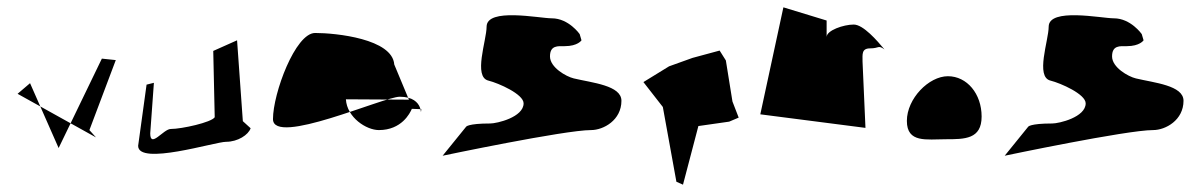

<svg xmlns="http://www.w3.org/2000/svg" viewBox="-20 -678 3282 524"><path d="M28 -422 62 -451 140 -274 258 -518 296 -514 224 -323 242 -303Z M357 -280C357 -225 567 -291 597 -291C629 -291 658 -310 664 -328L642 -348L643 -344L627 -568L562 -539L566 -358C557 -344 476 -326 446 -326C426 -326 390 -272 390 -314L400 -452L380 -447Z M725 -353C725 -423 786 -588 840 -588C897 -588 1051 -572 1056 -502L1096 -406L924 -407C927 -357 980 -323 1014 -323C1076 -323 1099 -369 1104 -381L1130 -380C1125 -350 1143 -414 1071 -414C1027 -414 725 -278 725 -353Z M1188 -253C1188 -253 1521 -323 1593 -323C1627 -323 1676 -350 1676 -403C1676 -445 1596 -452 1546 -464C1525 -469 1481 -494 1481 -524C1481 -555 1503 -552 1521 -552C1557 -552 1567 -568 1567 -568L1562 -585C1562 -585 1532 -628 1486 -628C1452 -628 1308 -658 1308 -605C1308 -568 1271 -468 1313 -458C1341 -451 1409 -421 1409 -396C1409 -358 1336 -341 1318 -341C1256 -341 1252 -332 1252 -332Z M1736 -454 1789 -386 1826 -182 1844 -174 1886 -334 1970 -346 1996 -357 1979 -401 1961 -513 1944 -540 1870 -520 1806 -497Z M2055 -366 2342 -329 2334 -510C2334 -530 2331 -546 2355 -546C2380 -546 2376 -556 2394 -543C2374 -567 2336 -611 2310 -611C2282 -611 2236 -595 2236 -577V-622L2118 -658Z M2455 -348C2455 -287 2509 -298 2561 -298C2613 -298 2659 -298 2659 -360C2659 -422 2619 -470 2567 -470C2515 -470 2455 -409 2455 -348Z M2722 -253C2722 -253 3055 -323 3127 -323C3161 -323 3210 -350 3210 -403C3210 -445 3130 -452 3080 -464C3059 -469 3015 -494 3015 -524C3015 -555 3037 -552 3055 -552C3091 -552 3101 -568 3101 -568L3096 -585C3096 -585 3066 -628 3020 -628C2986 -628 2842 -658 2842 -605C2842 -568 2805 -468 2847 -458C2875 -451 2943 -421 2943 -396C2943 -358 2870 -341 2852 -341C2790 -341 2786 -332 2786 -332Z"/></svg>

Font: Interstorm
Style: Regular
Weight: 400
Version: Version 0.7